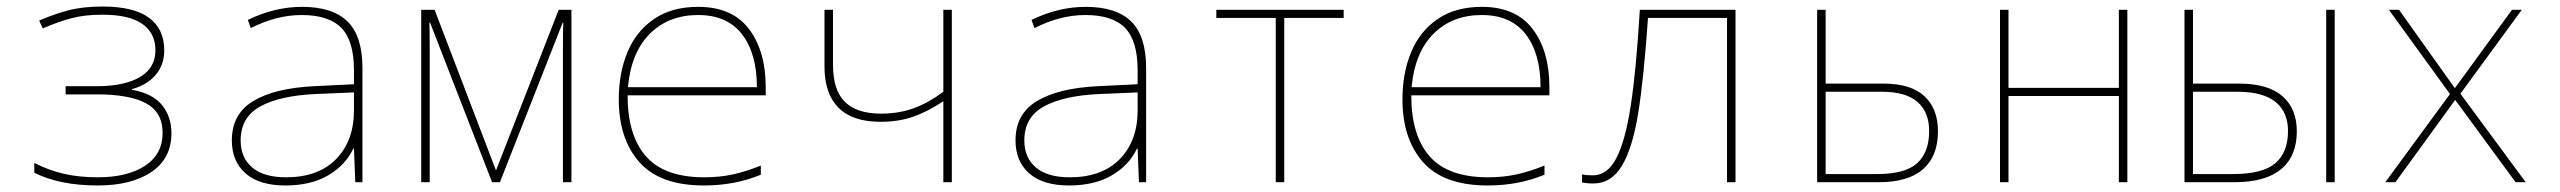

<svg xmlns="http://www.w3.org/2000/svg" viewBox="-20 -558 7840 588"><path d="M85 -29V-59Q128 -37 174.5 -26Q221 -15 279 -15Q371 -15 424.5 -50.5Q478 -86 478 -151Q478 -214 427.5 -241.5Q377 -269 276 -269H181V-294H276Q361 -294 408.5 -322Q456 -350 456 -404Q456 -457 415.5 -485Q375 -513 294 -513Q239 -513 198 -502Q157 -491 111 -471L100 -495Q146 -515 190 -526.5Q234 -538 294 -538Q390 -538 436.5 -503.5Q483 -469 483 -404Q483 -360 457 -329Q431 -298 384 -285V-283Q447 -272 476 -236.5Q505 -201 505 -150Q505 -73 444 -31.5Q383 10 279 10Q163 10 85 -29Z M690 -128Q690 -209 755.5 -248.5Q821 -288 941 -294L1064 -300V-343Q1064 -433 1025.5 -472.5Q987 -512 904 -512Q827 -512 748 -472L739 -497Q821 -537 905 -537Q999 -537 1044.5 -492Q1090 -447 1090 -350V0H1068L1064 -103H1062Q1038 -52 985 -21Q932 10 854 10Q774 10 732 -27Q690 -64 690 -128ZM1064 -220V-275L946 -270Q837 -265 777 -232Q717 -199 717 -128Q717 -75 752.5 -45Q788 -15 856 -15Q955 -15 1009.5 -71Q1064 -127 1064 -220Z M1270 -528H1311L1499 -36L1691 -528H1730V0H1704V-409Q1704 -458 1705 -488H1703L1511 0H1487L1297 -489H1295Q1296 -459 1296 -406V0H1270Z M1875 -254Q1875 -334 1901.5 -398Q1928 -462 1982.5 -499.5Q2037 -537 2118 -537Q2222 -537 2273.5 -469.5Q2325 -402 2325 -291V-266H1902Q1902 -143 1958.5 -79Q2015 -15 2137 -15Q2184 -15 2225 -24Q2266 -33 2310 -51V-23Q2231 10 2136 10Q2001 10 1938 -61.5Q1875 -133 1875 -254ZM2298 -291Q2298 -394 2252.5 -453Q2207 -512 2118 -512Q2028 -512 1970.5 -455Q1913 -398 1903 -291Z M2869 -248Q2821 -216 2776.5 -200.5Q2732 -185 2676 -185Q2591 -185 2548 -228Q2505 -271 2505 -354V-528H2531V-360Q2531 -282 2567.5 -246Q2604 -210 2678 -210Q2734 -210 2779.5 -227Q2825 -244 2869 -277V-528H2895V0H2869Z M3090 -128Q3090 -209 3155.5 -248.5Q3221 -288 3341 -294L3464 -300V-343Q3464 -433 3425.5 -472.5Q3387 -512 3304 -512Q3227 -512 3148 -472L3139 -497Q3221 -537 3305 -537Q3399 -537 3444.5 -492Q3490 -447 3490 -350V0H3468L3464 -103H3462Q3438 -52 3385 -21Q3332 10 3254 10Q3174 10 3132 -27Q3090 -64 3090 -128ZM3464 -220V-275L3346 -270Q3237 -265 3177 -232Q3117 -199 3117 -128Q3117 -75 3152.5 -45Q3188 -15 3256 -15Q3355 -15 3409.5 -71Q3464 -127 3464 -220Z M3887 -503H3705V-528H4095V-503H3913V0H3887Z M4275 -254Q4275 -334 4301.5 -398Q4328 -462 4382.5 -499.5Q4437 -537 4518 -537Q4622 -537 4673.5 -469.5Q4725 -402 4725 -291V-266H4302Q4302 -143 4358.5 -79Q4415 -15 4537 -15Q4584 -15 4625 -24Q4666 -33 4710 -51V-23Q4631 10 4536 10Q4401 10 4338 -61.5Q4275 -133 4275 -254ZM4698 -291Q4698 -394 4652.5 -453Q4607 -512 4518 -512Q4428 -512 4370.5 -455Q4313 -398 4303 -291Z M4825 1V-24Q4836 -21 4858 -21Q4903 -21 4930.5 -74.5Q4958 -128 4974.5 -236.5Q4991 -345 5002 -528H5295V0H5269V-503H5027Q5014 -317 4997 -211.5Q4980 -106 4947.5 -51Q4915 4 4858 4Q4843 4 4825 1Z M5545 -528H5571V-302H5748Q5832 -302 5873.5 -263.5Q5915 -225 5915 -156Q5915 -80 5869.5 -40Q5824 0 5734 0H5545ZM5730 -25Q5814 -25 5851 -58Q5888 -91 5888 -157Q5888 -215 5852 -246Q5816 -277 5744 -277H5571V-25Z M6105 -528H6131V-289H6469V-528H6495V0H6469V-264H6131V0H6105Z M6670 -528H6696V-302H6837Q6926 -302 6970 -263.5Q7014 -225 7014 -156Q7014 -80 6966 -40Q6918 0 6823 0H6670ZM7104 -528H7130V0H7104ZM6819 -25Q6909 -25 6948 -58Q6987 -91 6987 -157Q6987 -215 6948.5 -246Q6910 -277 6833 -277H6696V-25Z M7483 -270 7296 -528H7327L7498 -288L7673 -528H7703L7515 -271L7715 0H7684L7499 -252L7316 0H7285Z"/></svg>

Font: Noto Sans Mono UI Thin
Style: Regular
Weight: 250
Monospace: yes
Designer: Monotype Design team
Foundry: Monotype Imaging Inc.
Version: Version 1.000